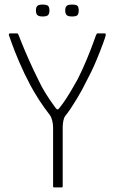

<svg xmlns="http://www.w3.org/2000/svg" viewBox="-20 -819 501 839"><path d="M265 -312Q259 -304 256.5 -289.5Q254 -275 254 -264V-5Q254 -2 252.5 -1Q251 0 249 0H216Q212 0 212 -5V-262Q212 -276 208.5 -291Q205 -306 198 -316Q187 -330 174.5 -347.5Q162 -365 150 -383.5Q138 -402 128.5 -418.5Q119 -435 113 -446Q85 -499 64.5 -547Q44 -595 32.5 -627Q21 -659 19 -665Q18 -669 19.5 -671Q21 -673 24 -673H55Q59 -673 62 -664Q63 -661 75 -631Q87 -601 106.5 -557Q126 -513 149 -467Q161 -441 179.5 -411Q198 -381 221 -350Q226 -343 230 -341Q234 -339 241 -349Q255 -366 269.5 -388.5Q284 -411 297.5 -434.5Q311 -458 320 -474Q342 -518 359.5 -560.5Q377 -603 387.5 -632Q398 -661 399 -664Q401 -669 402.5 -671Q404 -673 406 -673H438Q440 -673 441.5 -671Q443 -669 442 -665Q441 -659 430 -628.5Q419 -598 400 -552.5Q381 -507 353 -455Q347 -442 337 -424Q327 -406 315 -386Q303 -366 290 -346.5Q277 -327 265 -312ZM196 -773Q196 -760 190.5 -753.5Q185 -747 166 -747Q149 -747 143 -753.5Q137 -760 137 -773Q137 -787 143 -793Q149 -799 166 -799Q185 -799 190.5 -793Q196 -787 196 -773ZM324 -773Q324 -760 319 -753.5Q314 -747 295 -747Q277 -747 271 -753.5Q265 -760 265 -773Q265 -787 271 -793Q277 -799 295 -799Q314 -799 319 -793Q324 -787 324 -773Z"/></svg>

Font: Glory Thin ExtraLight
Style: Regular
Weight: 250
Version: Version 1.011